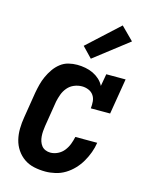

<svg xmlns="http://www.w3.org/2000/svg" viewBox="-118 -858 736 941"><g transform="rotate(15 250.0 -387.0)"><path d="M204 8Q175 8 147 2Q119 -4 96.5 -19.5Q74 -35 58.5 -58Q43 -81 36.5 -108Q30 -135 30.5 -164Q31 -193 36 -222L57 -352Q61 -374 66.5 -395.5Q72 -417 81.5 -438Q91 -459 104.5 -478.5Q118 -498 136.5 -512.5Q155 -527 177 -532.5Q199 -538 221 -538Q242 -538 263 -534Q284 -530 302 -521.5Q320 -513 335 -499.5Q350 -486 359 -468L370 -530H468L438 -349H340Q342 -367 340.5 -384.5Q339 -402 329.5 -415.5Q320 -429 304 -435.5Q288 -442 271 -442Q251 -442 231.5 -434Q212 -426 198.5 -410Q185 -394 178 -375Q171 -356 167 -337L146 -207Q144 -194 143 -180.5Q142 -167 143 -154Q144 -141 148 -129Q152 -117 159.5 -107.5Q167 -98 179 -93Q191 -88 204 -88Q223 -88 241.5 -97Q260 -106 272.5 -122Q285 -138 292 -156.5Q299 -175 303 -194H414Q410 -168 401 -143.5Q392 -119 378.5 -95.5Q365 -72 346 -52Q327 -32 304 -18Q281 -4 255 2Q229 8 204 8ZM277 -584 227 -636 386 -782 450 -718Z"/></g></svg>

Font: Iosevka Slab Oblique
Style: Bold
Weight: 700
Italic angle: -9°
Monospace: yes
Designer: Belleve Invis
Foundry: Belleve Invis
Version: Version 11.1.1; ttfautohint (v1.8.3)